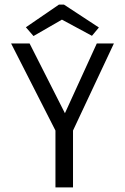

<svg xmlns="http://www.w3.org/2000/svg" viewBox="-20 -811 540 831"><path d="M220 -246 28 -623H108L261 -321L399 -623H473L296 -246V0H220ZM92 -693 235 -791H257L408 -692L378 -656L248 -726L125 -655Z"/></svg>

Font: Vazir Code FD
Style: Code-FD
Weight: 400
Foundry: DejaVu fonts team - Redesigned by Saber Rastikerdar
Version: Version 1.1.2